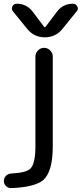

<svg xmlns="http://www.w3.org/2000/svg" viewBox="-38 -800 432 1016"><path d="M262.7 -737.3Q294.9 -780.3 347.7 -780.3Q364.3 -780.3 371.1 -765.6Q374 -759.8 374 -753.9Q374 -746.1 367.2 -739.3L292 -646.5Q255.9 -602.5 199.2 -602.5Q142.6 -602.5 106.4 -646.5L31.2 -739.3Q20.5 -751 27.3 -765.6Q34.2 -780.3 50.8 -780.3Q103.5 -780.3 135.7 -737.3L195.3 -658.2Q196.3 -656.2 199.2 -656.2Q202.1 -656.2 203.1 -658.2ZM149.4 -501Q149.4 -519.5 163.1 -533.2Q176.8 -546.9 195.3 -546.9Q213.9 -546.9 227.5 -533.2Q241.2 -519.5 241.2 -501V-24.4Q241.2 107.4 191.4 152.3Q147.5 190.4 21.5 195.3Q20.5 195.3 19.5 195.3Q4.9 195.3 -5.9 184.6Q-17.6 173.8 -17.6 157.7Q-17.6 141.6 -6.3 130.4Q4.9 119.1 21.5 118.2Q98.6 114.3 121.1 93.8Q149.4 68.4 149.4 -24.4Z"/></svg>

Font: Gen Jyuu Gothic Regular
Style: Regular
Weight: 400
Designer: [Source Han Sans]
Ryoko NISHIZUKA  (kana & ideographs); Paul D. Hunt (Latin, Greek & Cyrillic); Wenlong ZHANG  (bopomofo
Version: Version 1.002.20150607